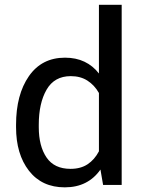

<svg xmlns="http://www.w3.org/2000/svg" viewBox="-20 -782 608 812"><path d="M47.9 -254.4Q47.9 -381.8 102.3 -460Q156.7 -538.1 254.9 -538.1Q301.3 -538.1 337.2 -521Q373 -503.9 398.4 -471.2V-761.7H494.6V0H416L404.8 -64.9Q378.9 -27.8 341.3 -8.8Q303.7 10.3 253.9 10.3Q157.2 10.3 102.5 -59.8Q47.9 -129.9 47.9 -244.1ZM144 -244.1Q144 -164.1 176.8 -116Q209.5 -67.9 278.3 -67.9Q321.3 -67.9 350.6 -87.4Q379.9 -106.9 398.4 -142.1V-388.7Q379.9 -421.4 350.3 -440.7Q320.8 -460 279.3 -460Q210 -460 177 -402.8Q144 -345.7 144 -254.4Z"/></svg>

Font: GeogebraSans
Style: Regular
Weight: 400
Designer: Google
Version: Version 1.100140; 2013